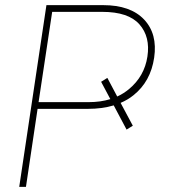

<svg xmlns="http://www.w3.org/2000/svg" viewBox="-20 -731 665 751"><path d="M327.1 -331.5Q373.5 -331.5 411.6 -343.3L375.5 -411.1L399.9 -426.3L438.5 -353.5Q462.9 -364.7 484.4 -382.3Q544.9 -432.6 556.6 -509.8Q568.4 -586.9 525.4 -635.7Q482.4 -684.6 379.9 -684.6H184.1L130.9 -331.5ZM383.8 -710.9Q490.2 -710.9 543.5 -654.8Q596.7 -598.6 583 -505.4Q569.3 -412.1 502 -358.4Q479.5 -340.3 451.7 -328.6L499.5 -239.3L475.1 -224.1L424.8 -318.8Q379.9 -305.2 323.2 -305.2H127L81.5 0H55.2L161.6 -710.9Z"/></svg>

Font: Roboto-ThinItalic
Style: Italic
Weight: 250
Italic angle: -12°
Designer: Google
Version: Version 1.100141; 2013; ttfautohint (v0.94.14-c901) -l 8 -r 